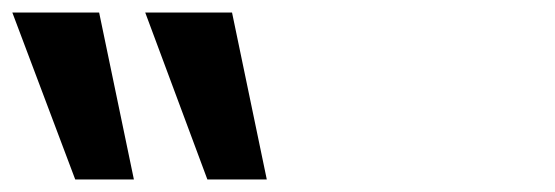

<svg xmlns="http://www.w3.org/2000/svg" viewBox="-343 -687 888 307"><path d="M-323.3 -667 -222.7 -400H-128.9L-184.5 -667ZM-110.8 -667 -11.4 -400H83.6L28 -667Z"/></svg>

Font: Din Kursivschrift
Style: BreitLeft
Weight: 400
Version: Version 1.089